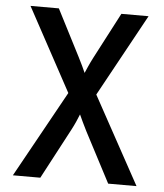

<svg xmlns="http://www.w3.org/2000/svg" viewBox="-52 -596 705 823"><g transform="rotate(5 300.0 -185.0)"><path d="M152 180 267 -37C280 -61 292 -90 298 -105C305 -90 318 -61 331 -36L444 180H566L360 -196L554 -550H437L333 -351C320 -326 308 -298 302 -284C296 -298 283 -326 270 -351L168 -550H46L240 -192L34 180Z"/></g></svg>

Font: Tekne LDO SemiBold
Style: Regular
Weight: 600
Monospace: yes
Designer: Alessio Laiso, Mario Rullo, Paolo Rosset
Foundry: Alessio Laiso
Version: Version 1.000;hotconv 1.0.109;makeotfexe 2.5.65596